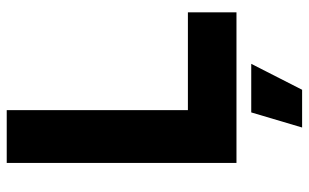

<svg xmlns="http://www.w3.org/2000/svg" viewBox="-198 -542 940 585"><g transform="rotate(-90 272.5 -250.0)"><path d="M68 0V-700H229V-148H527V0ZM176 200 222 45H370L291 200Z"/></g></svg>

Font: Figtree ExtraBold
Style: Regular
Weight: 800
Designer: Erik Kennedy
Foundry: Erik Kennedy
Version: Version 2.002